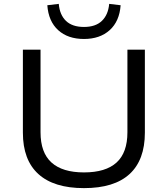

<svg xmlns="http://www.w3.org/2000/svg" viewBox="-20 -961 866 990"><path d="M413 9Q258 9 178 -63.5Q98 -136 98 -277V-705H189V-279Q189 -174 245.5 -123Q302 -72 413 -72Q525 -72 581 -123Q637 -174 637 -279V-705H727V-277Q727 -136 648 -63.5Q569 9 413 9ZM413 -760Q330 -760 280 -805.5Q230 -851 224 -934L283 -941Q288 -884 320.5 -853Q353 -822 413 -822Q473 -822 505.5 -853.5Q538 -885 543 -941L602 -934Q596 -851 545.5 -805.5Q495 -760 413 -760Z"/></svg>

Font: Nunito Sans 10pt SemiExpanded
Style: Regular
Weight: 400
Width: 6
Designer: Vernon Adams
Foundry: Vernon Adams
Version: Version 3.101;gftools[0.9.27]